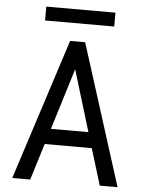

<svg xmlns="http://www.w3.org/2000/svg" viewBox="-59 -918 717 964"><g transform="rotate(5 300.0 -436.0)"><path d="M424.3 -184.1 480.5 0H570.3L344.7 -710.9H269L39.6 0H129.9L187 -184.1ZM211.4 -262.7 306.6 -571.3 400.4 -262.7ZM483.4 -802.2V-872.1H134.8V-802.2Z"/></g></svg>

Font: RobotoMono Nerd Font
Style: Regular
Weight: 400
Monospace: yes
Designer: Google
Version: Version 3.000;Nerd Fonts 3.2.1